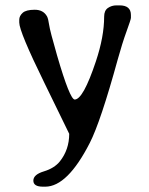

<svg xmlns="http://www.w3.org/2000/svg" viewBox="-20 -497 550 711"><path d="M51.3 -423.8Q51.3 -438 64 -449.5Q76.7 -460.9 108.6 -460.9Q140.6 -460.9 154.3 -436Q158.7 -427.7 161.9 -405.3Q165 -382.8 191.4 -291.5Q238.8 -128.4 256.8 -128.4Q288.1 -128.9 335 -269.5Q365.7 -361.3 365.7 -435.5Q365.7 -458 379.6 -467.5Q393.6 -477.1 411.1 -477.1H422.9Q464.8 -477.1 464.8 -441.4V-430.7Q464.8 -425.3 448.7 -381.1Q432.6 -336.9 416 -276.9Q352.5 -45.9 312.5 32.2Q230 193.8 147.9 194.3H139.2Q103.5 194.3 103.5 171.9Q103.5 149.4 142.3 137.7Q181.2 126 201.7 100.6Q236.3 57.1 236.3 -1.5Q236.3 -2.4 143.8 -191.2Q51.3 -379.9 51.3 -413.6Z"/></svg>

Font: Averia Libre Light
Style: Regular
Weight: 300
Version: Version 1.002